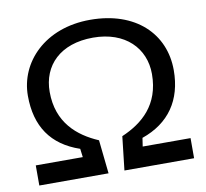

<svg xmlns="http://www.w3.org/2000/svg" viewBox="-79 -805 960 893"><g transform="rotate(-10 400.5 -359.0)"><path d="M36 0H363L346 -159C248 -201 159 -275 159 -420C159 -545 246 -634 401 -634C553 -634 642 -542 642 -420C642 -274 554 -201 456 -159L438 0H767V-95H541L547 -135C677 -180 745 -279 745 -420C745 -592 617 -718 402 -718C188 -718 56 -578 56 -420C56 -275 121 -180 253 -135L258 -95H36Z"/></g></svg>

Font: Perun
Style: Regular
Weight: 400
Foundry: Copyright (c) Stefan Peev, Context Ltd, 2016
Version: Version 1.089